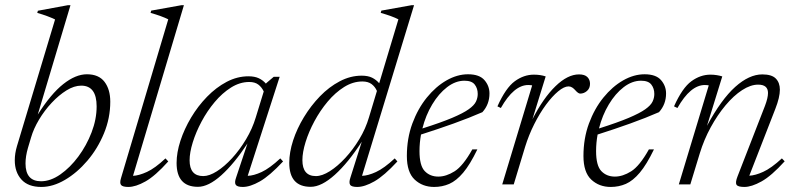

<svg xmlns="http://www.w3.org/2000/svg" viewBox="-20 -730 3150 760"><path d="M198 -653Q170.5 -666.5 127.5 -679L130 -687.5L249 -709.5H259L129.5 -276.5Q181.5 -358.5 230.5 -397.2Q279.5 -436 324 -436Q371 -436 393.8 -406Q416.5 -376 416.5 -327.5Q416.5 -262.5 391.5 -202Q366.5 -141.5 325.8 -93.8Q285 -46 237.2 -18Q189.5 10 143.5 10Q91.5 10 65 -19.2Q38.5 -48.5 38.5 -95.5Q38.5 -122.5 47 -151ZM90.5 -144Q81 -111 81 -83Q81 -12.5 142.5 -12.5Q180 -12.5 218.8 -39.5Q257.5 -66.5 290 -110.2Q322.5 -154 342.5 -206Q362.5 -258 362.5 -309Q362.5 -391 301.5 -391Q273.5 -391 243.2 -372.2Q213 -353.5 184.5 -323Q156 -292.5 134.5 -256.5Q113 -220.5 103 -186Z M646 -653.5Q620 -666.5 576 -679L578.5 -688L698.5 -709.5H708L506.5 -34Q530 -35 561.8 -49.5Q593.5 -64 635 -103L646 -91Q594.5 -33.5 555.8 -11.8Q517 10 488 10Q465.5 10 459.2 2.2Q453 -5.5 459 -25Z M914.5 -27 959.5 -162Q907 -82 856 -36.2Q805 9.5 763.5 9.5Q679 9.5 679 -85Q679 -126 694.2 -172.8Q709.5 -219.5 736.5 -264.8Q763.5 -310 799.5 -347Q835.5 -384 877.2 -406Q919 -428 963.5 -428Q988 -428 1004.5 -420.2Q1021 -412.5 1033 -398.5L1033.5 -400.5L1063.5 -426H1087L960.5 -34Q984 -34.5 1015.8 -49.2Q1047.5 -64 1089.5 -103L1100.5 -91Q1047.5 -34 1008.8 -12Q970 10 941 10Q918.5 10 913 1.2Q907.5 -7.5 914.5 -27ZM730.5 -95.5Q730.5 -33 784.5 -33Q808.5 -33 838.5 -52Q868.5 -71 898.8 -104Q929 -137 954 -178.8Q979 -220.5 992.5 -265.5L1024 -368Q1016 -385 1002.5 -395.2Q989 -405.5 966.5 -405.5Q929.5 -405.5 894.5 -383.5Q859.5 -361.5 829.8 -326Q800 -290.5 777.8 -248.8Q755.5 -207 743 -166.5Q730.5 -126 730.5 -95.5Z M1553 -91Q1500.5 -34 1461.8 -12Q1423 10 1394 10Q1371 10 1365.8 1.2Q1360.5 -7.5 1367 -27L1412 -169Q1358.5 -86 1305.5 -38.2Q1252.5 9.5 1210 9.5Q1125 9.5 1125 -85.5Q1125 -127 1140.2 -174Q1155.5 -221 1183 -266.2Q1210.5 -311.5 1246.5 -348.8Q1282.5 -386 1324.8 -408.2Q1367 -430.5 1411.5 -430.5Q1436.5 -430.5 1452.8 -422.5Q1469 -414.5 1481 -400.5L1557 -653.5Q1531.5 -666.5 1487 -679L1489.5 -688L1609.5 -709.5H1619L1413 -34Q1436.5 -34.5 1468.5 -49.2Q1500.5 -64 1542.5 -103ZM1177 -96Q1177 -33 1230.5 -33Q1255 -33 1285.8 -52.5Q1316.5 -72 1347 -105Q1377.5 -138 1402.5 -179.5Q1427.5 -221 1440.5 -265.5L1472 -370Q1464.5 -387 1450.8 -397.2Q1437 -407.5 1414.5 -407.5Q1377 -407.5 1342 -385.5Q1307 -363.5 1277 -327.8Q1247 -292 1224.5 -250Q1202 -208 1189.5 -167.5Q1177 -127 1177 -96Z M1869.5 -138.5Q1840.5 -78.5 1813.5 -46.5Q1786.5 -14.5 1758.5 -2.2Q1730.5 10 1698.5 10Q1652.5 10 1621.5 -19Q1590.5 -48 1590.5 -112.5Q1590.5 -182 1612.2 -241Q1634 -300 1669.5 -343.8Q1705 -387.5 1747.5 -411.8Q1790 -436 1832.5 -436Q1877.5 -436 1897.5 -413Q1917.5 -390 1917.5 -360Q1917.5 -317 1889.5 -286Q1838 -263.5 1776 -241.2Q1714 -219 1646.5 -197.5Q1640.5 -164.5 1640.5 -132Q1640.5 -74.5 1661.2 -52.8Q1682 -31 1715 -31Q1746 -31 1779.2 -51.8Q1812.5 -72.5 1849.5 -138.5ZM1818.5 -410.5Q1783 -410.5 1749.8 -385Q1716.5 -359.5 1690.8 -316.5Q1665 -273.5 1652 -221.5Q1726 -245 1769.8 -263.5Q1813.5 -282 1835.2 -297.5Q1857 -313 1864 -327.8Q1871 -342.5 1871 -358Q1871 -380 1859.2 -395.2Q1847.5 -410.5 1818.5 -410.5Z M2086.5 -392Q2084 -392.5 2080.5 -393Q2077 -393.5 2071 -393.5Q2014 -393.5 1962.5 -302.5L1949 -309Q1982 -382.5 2017.8 -408.5Q2053.5 -434.5 2093 -434.5Q2119.5 -434.5 2140 -427.5L2087.5 -258Q2130.5 -342 2178.8 -388.8Q2227 -435.5 2272 -435.5Q2294.5 -435.5 2305 -425Q2315.5 -414.5 2315.5 -398.5Q2315.5 -380.5 2303.5 -370Q2291.5 -359.5 2276.5 -359.5Q2269 -359.5 2257.5 -372.5Q2252 -379 2245.2 -383.5Q2238.5 -388 2230.5 -388Q2213 -388 2189.5 -368.5Q2166 -349 2141.2 -315.5Q2116.5 -282 2094.8 -238.8Q2073 -195.5 2058.5 -148.5L2013.5 0H1968Z M2568.5 -138.5Q2539.5 -78.5 2512.5 -46.5Q2485.5 -14.5 2457.5 -2.2Q2429.5 10 2397.5 10Q2351.5 10 2320.5 -19Q2289.5 -48 2289.5 -112.5Q2289.5 -182 2311.2 -241Q2333 -300 2368.5 -343.8Q2404 -387.5 2446.5 -411.8Q2489 -436 2531.5 -436Q2576.5 -436 2596.5 -413Q2616.5 -390 2616.5 -360Q2616.5 -317 2588.5 -286Q2537 -263.5 2475 -241.2Q2413 -219 2345.5 -197.5Q2339.5 -164.5 2339.5 -132Q2339.5 -74.5 2360.2 -52.8Q2381 -31 2414 -31Q2445 -31 2478.2 -51.8Q2511.5 -72.5 2548.5 -138.5ZM2517.5 -410.5Q2482 -410.5 2448.8 -385Q2415.5 -359.5 2389.8 -316.5Q2364 -273.5 2351 -221.5Q2425 -245 2468.8 -263.5Q2512.5 -282 2534.2 -297.5Q2556 -313 2563 -327.8Q2570 -342.5 2570 -358Q2570 -380 2558.2 -395.2Q2546.5 -410.5 2517.5 -410.5Z M2661.5 -302.5 2648 -309Q2681 -382.5 2716.8 -408.5Q2752.5 -434.5 2792 -434.5Q2805 -434.5 2817.5 -432.5Q2830 -430.5 2839 -427.5L2778.5 -232Q2835 -336.5 2890.2 -386Q2945.5 -435.5 2997.5 -435.5Q3035 -435.5 3051 -419Q3067 -402.5 3067 -375Q3067 -345 3049 -299L2946 -34.5Q2969.5 -35.5 3001 -49.8Q3032.5 -64 3075 -103L3086 -91.5Q3033.5 -33.5 2994.2 -11.8Q2955 10 2926.5 10Q2900.5 10 2895.2 1Q2890 -8 2899.5 -32L3008 -311Q3020 -342.5 3020 -362Q3020 -395 2981 -395Q2951 -395 2917.5 -373.2Q2884 -351.5 2852 -313.2Q2820 -275 2793.2 -226Q2766.5 -177 2750 -123L2712.5 0H2667L2785.5 -392Q2783 -392.5 2779.5 -393Q2776 -393.5 2770 -393.5Q2713 -393.5 2661.5 -302.5Z"/></svg>

Font: Newsreader 16pt Light
Style: Italic
Weight: 300
Italic angle: -17°
Designer: Hugues Gentile
Foundry: Production Type
Version: Version 1.003; ttfautohint (v1.8.3)